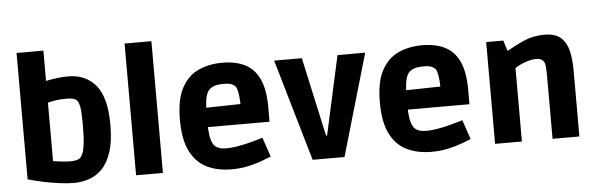

<svg xmlns="http://www.w3.org/2000/svg" viewBox="-49 -926 3423 1105"><g transform="rotate(-5 1662.5 -373.5)"><path d="M338 13Q304 13 256.5 7Q209 1 160.5 -9.5Q112 -20 74 -31V-761H229V-586Q229 -586 249.5 -590Q270 -594 300 -597.5Q330 -601 358 -601Q459 -601 517.5 -530.5Q576 -460 576 -302Q576 -206 555.5 -144.5Q535 -83 500.5 -48.5Q466 -14 423.5 -0.5Q381 13 338 13ZM328 -113Q368 -113 383 -125Q392 -132 400 -149Q408 -166 413 -205.5Q418 -245 418 -319Q418 -389 412.5 -419Q407 -449 395 -460Q381 -474 335 -474Q294 -474 261.5 -467.5Q229 -461 229 -461V-123Q229 -123 244 -120.5Q259 -118 282 -115.5Q305 -113 328 -113Z M698 0V-761H853V0Z M1249 14Q1168 14 1106.5 -16Q1045 -46 1011 -114Q977 -182 977 -295Q977 -413 1013 -479.5Q1049 -546 1110 -574Q1171 -602 1247 -602Q1325 -602 1379 -575Q1433 -548 1461.5 -487Q1490 -426 1490 -323V-240H1134Q1137 -153 1165 -128Q1175 -119 1190.5 -114Q1206 -109 1231 -109Q1258 -109 1291 -114.5Q1324 -120 1355.5 -128Q1387 -136 1410 -142.5Q1433 -149 1441 -152L1479 -40Q1470 -36 1435.5 -22.5Q1401 -9 1352.5 2.5Q1304 14 1249 14ZM1161 -454Q1137 -429 1134 -352L1332 -356Q1330 -436 1314 -458Q1307 -466 1293 -473Q1279 -480 1247 -480Q1209 -480 1190 -472.5Q1171 -465 1161 -454Z M1718 0 1547 -588H1707L1807 -132H1813L1913 -588H2073L1902 0Z M2404 14Q2323 14 2261.5 -16Q2200 -46 2166 -114Q2132 -182 2132 -295Q2132 -413 2168 -479.5Q2204 -546 2265 -574Q2326 -602 2402 -602Q2480 -602 2534 -575Q2588 -548 2616.5 -487Q2645 -426 2645 -323V-240H2289Q2292 -153 2320 -128Q2330 -119 2345.5 -114Q2361 -109 2386 -109Q2413 -109 2446 -114.5Q2479 -120 2510.5 -128Q2542 -136 2565 -142.5Q2588 -149 2596 -152L2634 -40Q2625 -36 2590.5 -22.5Q2556 -9 2507.5 2.5Q2459 14 2404 14ZM2316 -454Q2292 -429 2289 -352L2487 -356Q2485 -436 2469 -458Q2462 -466 2448 -473Q2434 -480 2402 -480Q2364 -480 2345 -472.5Q2326 -465 2316 -454Z M2772 0V-588H2871L2889 -529H2895Q2936 -553 2989.5 -577Q3043 -601 3109 -601Q3171 -601 3203 -573Q3235 -545 3247 -496Q3259 -447 3259 -385V0H3104V-356Q3104 -397 3102 -418Q3100 -439 3090 -451Q3078 -466 3050 -466Q3021 -466 2986 -453.5Q2951 -441 2927 -424V0Z"/></g></svg>

Font: Ruda SemiBold
Style: Bold
Weight: 900
Designer: Mariela Monsalve and Angelina Sanchez
Foundry: Mariela Monsalve and Angelina Sanchez
Version: Version 2.000